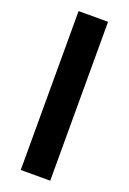

<svg xmlns="http://www.w3.org/2000/svg" viewBox="-147 -811 579 863"><g transform="rotate(20 142.5 -380.0)"><path d="M213 0V-760H72V0Z"/></g></svg>

Font: Noto Sans Kannada SemiCondensed
Style: Bold
Weight: 700
Width: 4
Designer: Jelle Bosma - Monotype Design Team
Foundry: Monotype Imaging Inc.
Version: Version 2.005